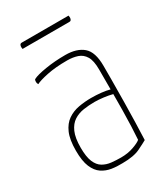

<svg xmlns="http://www.w3.org/2000/svg" viewBox="-166 -727 715 816"><g transform="rotate(-30 191.5 -319.0)"><path d="M190 10Q163 11 137.5 7Q112 3 91 -11Q70 -25 57.5 -54.5Q45 -84 45 -135Q45 -189 59 -221Q73 -253 97 -269.5Q121 -286 151 -291.5Q181 -297 212 -297Q238 -297 261.5 -294.5Q285 -292 303 -287Q303 -287 303 -305.5Q303 -324 303 -347.5Q303 -371 303 -385Q303 -428 290 -449.5Q277 -471 254.5 -478.5Q232 -486 204 -486Q147 -486 106 -477.5Q65 -469 48 -460Q46 -464 45 -466.5Q44 -469 44 -473Q44 -478 45 -481.5Q46 -485 49 -486Q66 -495 111.5 -502.5Q157 -510 209 -510Q265 -510 296 -483.5Q327 -457 327 -389V-323Q327 -266 326 -213.5Q325 -161 324 -114.5Q323 -68 321 -28Q309 -21 277.5 -5.5Q246 10 190 10ZM197 -14Q231 -14 259 -24Q287 -34 297 -43Q299 -70 300.5 -107Q302 -144 302.5 -185Q303 -226 303 -264Q284 -269 260 -272Q236 -275 217 -275Q189 -275 162.5 -271Q136 -267 115 -253.5Q94 -240 81.5 -212Q69 -184 69 -136Q69 -91 79.5 -66Q90 -41 108.5 -30Q127 -19 150 -16.5Q173 -14 197 -14ZM65 -623Q64 -627 64 -630Q64 -633 64 -636Q65 -642 67.5 -645Q70 -648 75 -648H305Q306 -644 306 -641Q306 -638 306 -635Q305 -629 302.5 -626Q300 -623 295 -623Z"/></g></svg>

Font: Yanone Kaffeesatz ExtraLight
Style: Regular
Weight: 200
Designer: Yanone (Cyrillic: Daniel Pouzeot, Huerta Tipografica, and Cyreal)
Foundry: Yanone
Version: Version 2.003